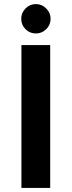

<svg xmlns="http://www.w3.org/2000/svg" viewBox="-20 -921 351 941"><path d="M85 -700H226V0H85ZM84 -829Q84 -858 105 -879.5Q126 -901 156 -901Q185 -901 206.5 -879.5Q228 -858 228 -829Q228 -799 206.5 -778Q185 -757 156 -757Q126 -757 105 -778Q84 -799 84 -829Z"/></svg>

Font: KoHo
Style: Bold
Weight: 700
Designer: Cadson Demak & Katatrad Team
Foundry: Cadson Demak Co.,Ltd.
Version: Version 1.000; ttfautohint (v1.6)